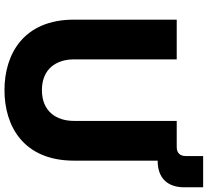

<svg xmlns="http://www.w3.org/2000/svg" viewBox="-54 -840 905 836"><g transform="rotate(90 398.0 -422.5)"><path d="M373 10C530 10 680 -73 680 -293V-657H681C756 -657 796 -700 796 -773V-855H660V-780C660 -754 646 -740 621 -740H507V-293C507 -215 465 -153 373 -153C281 -153 239 -215 239 -293V-740H66V-293C66 -73 216 10 373 10Z"/></g></svg>

Font: Be Vietnam Pro ExtraBold
Style: Regular
Weight: 800
Designer: Lam Bao, Tony Le, Vietanh Nguyen
Foundry: Yellow Type Foundry
Version: Version 1.002